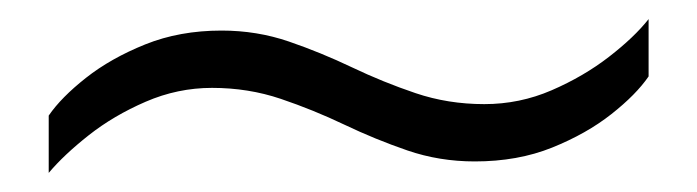

<svg xmlns="http://www.w3.org/2000/svg" viewBox="-20 -399 730 201"><path d="M31 -218V-278Q44 -297 70 -317.5Q96 -338 132 -352.5Q168 -367 212 -367Q249 -367 282.5 -355.5Q316 -344 348.5 -328.5Q381 -313 415 -301.5Q449 -290 487 -290Q524 -290 557.5 -304.5Q591 -319 617.5 -339.5Q644 -360 659 -379V-319Q646 -300 620 -279.5Q594 -259 558 -244.5Q522 -230 477 -230Q440 -230 406.5 -241.5Q373 -253 340.5 -268.5Q308 -284 274 -295.5Q240 -307 202 -307Q166 -307 132.5 -292.5Q99 -278 73 -257.5Q47 -237 31 -218Z"/></svg>

Font: Archivo Expanded Thin
Style: Regular
Weight: 250
Width: 7
Designer: Hector Gatti
Foundry: Omnibus-Type
Version: Version 2.001